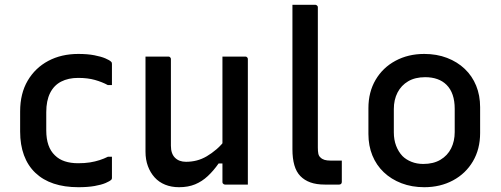

<svg xmlns="http://www.w3.org/2000/svg" viewBox="-20 -770 2090 801"><path d="M307 -545Q345 -545 373.5 -539.5Q402 -534 419.5 -526.5Q437 -519 443 -513Q446 -510 446.5 -508Q447 -506 447 -502Q447 -481 447 -459Q447 -437 447 -415H430Q406 -428 376 -436.5Q346 -445 306 -445Q265 -445 235 -429.5Q205 -414 189 -382Q173 -350 173 -302V-226Q173 -191 182 -165Q191 -139 209 -122Q226 -105 250.5 -97Q275 -89 306 -89Q334 -89 355.5 -92.5Q377 -96 395.5 -102Q414 -108 430 -116H447Q447 -94 447 -72Q447 -50 447 -28Q447 -26 446.5 -24Q446 -22 444 -20Q438 -14 420.5 -6.5Q403 1 374.5 6Q346 11 307 11Q249 11 204 -4Q159 -19 127.5 -49Q96 -79 80 -122.5Q64 -166 64 -221V-305Q64 -380 95.5 -433.5Q127 -487 181.5 -516Q236 -545 307 -545Z M682 -534Q686 -534 688 -532.5Q690 -531 691.5 -529Q693 -527 693 -523Q693 -478 693 -431.5Q693 -385 693 -339Q693 -293 693 -248.5Q693 -204 693 -162Q693 -129 710 -112Q727 -95 756 -95Q779 -95 800.5 -100.5Q822 -106 842.5 -118Q863 -130 883.5 -147.5Q904 -165 923 -191V-88H892Q871 -58 847 -35.5Q823 -13 794 -1Q765 11 727 11Q695 11 669 0.5Q643 -10 625 -30Q607 -50 597 -77Q587 -104 587 -137Q587 -182 587 -226.5Q587 -271 587 -316.5Q587 -362 587 -406Q587 -438 587 -470Q587 -502 587 -534Q611 -534 635 -534Q659 -534 682 -534ZM1003 -534Q1007 -534 1009 -532.5Q1011 -531 1012.5 -529Q1014 -527 1014 -523Q1014 -452 1014 -381.5Q1014 -311 1014 -240Q1014 -169 1014 -99Q1014 -78 1014 -60Q1014 -42 1014 -26.5Q1014 -11 1014 0Q998 0 981.5 0Q965 0 949.5 0Q934 0 919 0Q916 0 913.5 -1.5Q911 -3 909.5 -5Q908 -7 908 -11Q908 -98 908 -185.5Q908 -273 908 -360Q908 -447 908 -534Q925 -534 940.5 -534Q956 -534 972 -534Q988 -534 1003 -534Z M1200 -625Q1200 -659 1200 -689.5Q1200 -720 1200 -750Q1219 -750 1228.5 -750Q1238 -750 1243 -750Q1248 -750 1252 -750Q1256 -750 1265.5 -750Q1275 -750 1295 -750Q1298 -750 1300.5 -748.5Q1303 -747 1304.5 -745Q1306 -743 1306 -739Q1306 -680 1306 -621.5Q1306 -563 1306 -505Q1306 -447 1306 -388.5Q1306 -330 1306 -271.5Q1306 -213 1306 -154Q1306 -139 1308 -129Q1310 -119 1317 -113Q1324 -106 1334 -103Q1344 -100 1360 -100Q1363 -100 1368.5 -100Q1374 -100 1379 -100Q1384 -100 1388.5 -100Q1393 -100 1396 -100H1406Q1406 -80 1406 -56Q1406 -32 1406 -11Q1406 -6 1403 -3Q1400 0 1395 0Q1392 0 1388.5 0Q1385 0 1379 0Q1373 0 1362.5 0Q1352 0 1335 0Q1300 0 1275 -9Q1250 -18 1233 -35.5Q1216 -53 1208 -81Q1200 -109 1200 -147Q1200 -206 1200 -266Q1200 -326 1200 -385.5Q1200 -445 1200 -505Q1200 -565 1200 -625Z M1750 -545Q1802 -545 1845 -528.5Q1888 -512 1919 -482.5Q1950 -453 1966.5 -412.5Q1983 -372 1983 -323V-215Q1983 -148 1953 -97Q1923 -46 1870 -17.5Q1817 11 1750 11Q1698 11 1655 -5.5Q1612 -22 1581 -51.5Q1550 -81 1533.5 -121.5Q1517 -162 1517 -211V-319Q1517 -386 1547 -437Q1577 -488 1630 -516.5Q1683 -545 1750 -545ZM1754 -448Q1712 -448 1683 -431Q1654 -414 1638.5 -384Q1623 -354 1623 -315V-218Q1623 -187 1632.5 -162Q1642 -137 1659 -119Q1674 -104 1696.5 -95Q1719 -86 1746 -86Q1788 -86 1817.5 -103.5Q1847 -121 1862 -151Q1877 -181 1877 -219V-316Q1877 -349 1868.5 -374Q1860 -399 1843 -416Q1827 -432 1804.5 -440Q1782 -448 1754 -448Z"/></svg>

Font: Recursive Medium
Style: Regular
Weight: 500
Version: Version 1.085